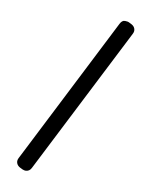

<svg xmlns="http://www.w3.org/2000/svg" viewBox="-87 -805 718 910"><g transform="rotate(10 272.0 -350.5)"><path d="M83 36 71 30Q58 23 54 11Q50 -1 57 -14L417 -723Q426 -741 440 -741Q454 -741 461 -737L473 -731Q486 -724 490 -712Q494 -700 487 -687L127 21Q118 40 98 40Q93 40 83 36Z"/></g></svg>

Font: Tsunagi Gothic Black
Style: Regular
Weight: 900
Designer: Yoshimichi Ohira
Foundry: Positype
Version: Version 1.001